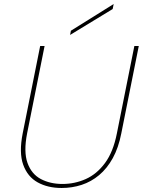

<svg xmlns="http://www.w3.org/2000/svg" viewBox="-20 -929 712 956"><path d="M180 -700H202L115 -265Q97 -173 117 -117.5Q137 -62 183.5 -37.5Q230 -13 291 -13Q352 -13 407 -37.5Q462 -62 503 -117.5Q544 -173 562 -265L649 -700H671L584 -265Q570 -193 541.5 -141.5Q513 -90 473.5 -57Q434 -24 386.5 -8.5Q339 7 287 7Q218 7 167.5 -21Q117 -49 95.5 -109Q74 -169 93 -265ZM546 -909 541 -884 329 -755 333 -776Z"/></svg>

Font: Albert Sans Thin
Style: Italic
Weight: 250
Italic angle: -11.25°
Designer: Andreas Rasmussen
Foundry: a.Foundry
Version: Version 1.025